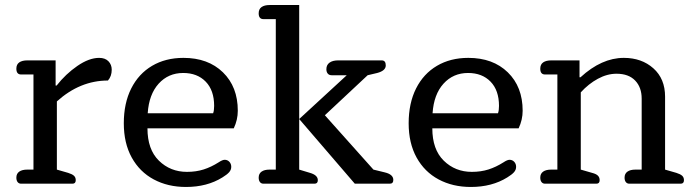

<svg xmlns="http://www.w3.org/2000/svg" viewBox="-20 -730 2758 763"><path d="M45 -24Q45 -40 56.5 -48Q68 -56 88 -56H113V-434H64Q45 -434 45 -457Q45 -474 56.5 -482Q68 -490 88 -490H201V-390H205Q241 -436 287.5 -468Q334 -500 374 -500Q398 -500 411 -486.5Q424 -473 424 -453Q424 -427 409 -410Q298 -410 206 -327V-56L251 -43Q267 -38 274 -31.5Q281 -25 281 -14Q281 0 268 0H64Q55 0 50 -6.5Q45 -13 45 -24Z M472 -240Q472 -320 501.5 -378.5Q531 -437 584.5 -468.5Q638 -500 709 -500Q807 -500 866 -442.5Q925 -385 925 -290Q925 -254 909 -220H566Q566 -136 611.5 -91.5Q657 -47 723 -47Q759 -47 789 -56.5Q819 -66 849 -85Q864 -95 873 -95Q884 -95 891.5 -87Q899 -79 899 -67Q899 -55 890.5 -45.5Q882 -36 864 -25Q803 13 719 13Q647 13 591 -17Q535 -47 503.5 -104Q472 -161 472 -240ZM827 -280Q831 -291 831 -309Q831 -371 797.5 -405.5Q764 -440 708 -440Q649 -440 610.5 -397.5Q572 -355 567 -280Z M1008 -24Q1008 -40 1019.5 -48Q1031 -56 1051 -56H1076V-654H1027Q1008 -654 1008 -677Q1008 -694 1019.5 -702Q1031 -710 1051 -710H1169V-56L1212 -43Q1243 -34 1243 -14Q1243 0 1230 0H1027Q1018 0 1013 -6.5Q1008 -13 1008 -24ZM1169 -257 1358 -431H1298Q1288 -431 1282.5 -437.5Q1277 -444 1277 -455Q1277 -472 1289.5 -481Q1302 -490 1323 -490H1497Q1513 -490 1513 -470Q1513 -449 1479 -440L1441 -431L1271 -272L1464 -56L1509 -45Q1543 -37 1543 -15Q1543 0 1529 0H1390Z M1604 -240Q1604 -320 1633.5 -378.5Q1663 -437 1716.5 -468.5Q1770 -500 1841 -500Q1939 -500 1998 -442.5Q2057 -385 2057 -290Q2057 -254 2041 -220H1698Q1698 -136 1743.5 -91.5Q1789 -47 1855 -47Q1891 -47 1921 -56.5Q1951 -66 1981 -85Q1996 -95 2005 -95Q2016 -95 2023.5 -87Q2031 -79 2031 -67Q2031 -55 2022.5 -45.5Q2014 -36 1996 -25Q1935 13 1851 13Q1779 13 1723 -17Q1667 -47 1635.5 -104Q1604 -161 1604 -240ZM1959 -280Q1963 -291 1963 -309Q1963 -371 1929.5 -405.5Q1896 -440 1840 -440Q1781 -440 1742.5 -397.5Q1704 -355 1699 -280Z M2127 -24Q2127 -40 2138.5 -48Q2150 -56 2170 -56H2195V-434H2146Q2127 -434 2127 -457Q2127 -474 2138.5 -482Q2150 -490 2170 -490H2283V-423H2287Q2371 -500 2459 -500Q2530 -500 2576.5 -458.5Q2623 -417 2623 -346V-56L2668 -43Q2684 -38 2691 -31.5Q2698 -25 2698 -14Q2698 0 2685 0H2481Q2472 0 2467 -6.5Q2462 -13 2462 -24Q2462 -40 2473.5 -48Q2485 -56 2505 -56H2530V-338Q2530 -383 2504 -410Q2478 -437 2430 -437Q2393 -437 2356 -417Q2319 -397 2288 -363V-56L2333 -43Q2349 -39 2356 -32Q2363 -25 2363 -14Q2363 0 2350 0H2146Q2137 0 2132 -6.5Q2127 -13 2127 -24Z"/></svg>

Font: Maitree Medium
Style: Regular
Weight: 500
Designer: CadsonDemak Team
Foundry: CadsonDemak
Version: Version 1.000